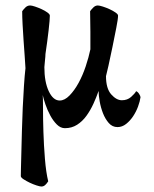

<svg xmlns="http://www.w3.org/2000/svg" viewBox="-20 -461 562 701"><path d="M90 -441Q96 -441 108 -437Q120 -433 132 -427.5Q144 -422 153 -415.5Q162 -409 162 -404Q162 -390 157.5 -350.5Q153 -311 146 -264Q146 -262 145.5 -254Q145 -246 144 -238Q143 -228 142 -216Q142 -162 158 -128Q174 -94 198 -94Q216 -94 234 -112.5Q252 -131 267 -158.5Q282 -186 293 -219Q304 -252 310 -281Q310 -293 310 -309.5Q310 -326 310 -345Q310 -364 309.5 -383Q309 -402 309 -420Q313 -426 320.5 -433.5Q328 -441 337 -441Q343 -441 355.5 -437Q368 -433 380 -427.5Q392 -422 401.5 -415.5Q411 -409 411 -404Q411 -392 404.5 -359Q398 -326 390.5 -289Q383 -252 376 -221Q369 -190 367 -183Q367 -138 386 -116.5Q405 -95 425 -95Q445 -95 458.5 -107Q472 -119 477 -128Q483 -126 488 -118Q493 -110 493 -106Q491 -91 484 -72Q477 -53 466 -36.5Q455 -20 440.5 -8.5Q426 3 409 3Q390 3 377 -12Q364 -27 356 -47.5Q348 -68 344 -90.5Q340 -113 340 -129Q332 -106 321 -82Q310 -58 295.5 -38Q281 -18 261.5 -5.5Q242 7 217 7Q201 7 187.5 -6.5Q174 -20 163.5 -39.5Q153 -59 146 -79.5Q139 -100 136 -114Q137 -105 137 -66.5Q137 -28 138.5 20.5Q140 69 144 118.5Q148 168 156 201Q151 209 145 214.5Q139 220 131 220Q126 220 113.5 216Q101 212 88.5 206Q76 200 66 193.5Q56 187 56 182Q56 178 56.5 154Q57 130 58 95Q59 60 60 17.5Q61 -25 63 -67.5Q65 -110 67.5 -148Q70 -186 73 -212Q72 -231 70 -258Q68 -285 66 -314Q64 -343 62.5 -371Q61 -399 61 -420Q65 -426 72.5 -433.5Q80 -441 90 -441Z"/></svg>

Font: Vermiglione SemiBold
Style: Regular
Weight: 600
Version: Version 1.000